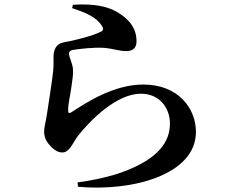

<svg xmlns="http://www.w3.org/2000/svg" viewBox="-20 -805 1040 879"><path d="M310 -768C372 -747 420 -728 446 -687C455 -675 454 -666 442 -660C409 -642 315 -618 271 -611C236 -605 225 -574 225 -547C225 -522 226 -505 223 -476C218 -429 202 -330 195 -283C189 -244 182 -222 182 -203C182 -180 190 -159 208 -140C227 -118 246 -107 265 -107C298 -107 311 -147 336 -182C393 -254 513 -376 625 -376C711 -376 758 -310 758 -240C758 -158 709 -78 537 -16C491 1 413 20 335 30L337 50C588 73 877 -6 877 -201C877 -308 797 -418 636 -418C500 -418 376 -336 305 -290C297 -285 293 -287 292 -298C291 -328 302 -369 307 -408C311 -440 316 -461 314 -490C311 -518 296 -543 296 -559C296 -567 300 -575 318 -577C343 -581 409 -589 456 -586C501 -582 525 -571 558 -571C591 -571 605 -588 605 -616C605 -674 573 -717 516 -750C475 -774 413 -790 314 -783Z"/></svg>

Font: Noto Serif CJK TC
Style: Bold
Weight: 700
Designer: Ryoko NISHIZUKA 西塚涼子 (kana & ideographs); Frank Grießhammer (Latin, Greek & Cyrillic); Wenlong ZHANG 张文龙 (bopomofo); San
Foundry: Adobe
Version: Version 2.001;hotconv 1.1.0;makeotfexe 2.6.0